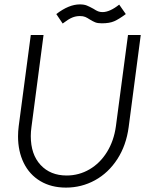

<svg xmlns="http://www.w3.org/2000/svg" viewBox="-20 -843 725 873"><path d="M62 -223Q62 -245 65 -269L120 -684H178L123 -265Q120 -244 120 -224Q120 -141 164.5 -93Q209 -45 283 -45Q339 -45 387 -73Q435 -101 466.5 -152Q498 -203 507 -269L562 -684H620L565 -265Q554 -182 513.5 -119.5Q473 -57 412 -23.5Q351 10 280 10Q213 10 163.5 -19.5Q114 -49 88 -102Q62 -155 62 -223ZM343 -823Q362 -823 374.5 -818Q387 -813 405 -803Q417 -795 426 -791.5Q435 -788 446 -788Q479 -788 522 -822L552 -779Q521 -756 499.5 -746.5Q478 -737 443 -737Q424 -737 413 -741.5Q402 -746 389 -754Q377 -762 367.5 -766Q358 -770 343 -770Q325 -770 308 -763Q291 -756 265 -736L236 -779Q293 -823 343 -823Z"/></svg>

Font: Bellota Text
Style: Italic
Weight: 400
Italic angle: -7.5°
Designer: Kemie Guaida
Foundry: Kemie Guaida
Version: Version 4.001